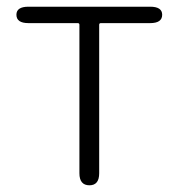

<svg xmlns="http://www.w3.org/2000/svg" viewBox="-20 -553 533 573"><path d="M247 0Q217 0 217 -36V-479Q217 -484 212 -484H65Q29 -484 29 -509Q29 -533 65 -533H428Q464 -533 464 -509Q464 -484 428 -484H281Q276 -484 276 -479V-36Q276 0 247 0Z"/></svg>

Font: Resource Han Rounded JP Light
Style: Regular
Weight: 300
Designer: Cyano Hao (round all glyphs); Ryoko NISHIZUKA 西塚涼子 (kana, bopomofo & ideographs); Paul D. Hunt (Latin, Greek & Cyrillic)
Foundry: Cyano Hao
Version: 0.990